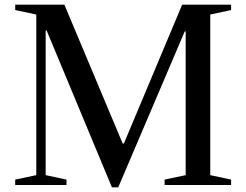

<svg xmlns="http://www.w3.org/2000/svg" viewBox="-20 -790 1052 820"><path d="M135 -728V-42L45 -23V0H264V-23L175 -42V-660H179L458 10H485L769 -656H773V-42L683 -23V0H967V-23L878 -42V-728L967 -747V-770H758L509 -177H504L255 -770H45V-747Z"/></svg>

Font: Libre Caslon Text
Style: Regular
Weight: 400
Designer: Pablo Impallari, Rodrigo Fuenzalida
Foundry: Pablo Impallari, Rodrigo Fuenzalida
Version: Version 1.000; ttfautohint (v0.93) -l 8 -r 50 -G 200 -x 14 -